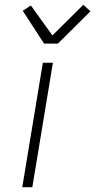

<svg xmlns="http://www.w3.org/2000/svg" viewBox="-20 -782 398 802"><path d="M73 0 159 -520H201L115 0ZM164 -600 75 -737 109 -759 199 -634 328 -762 358 -735 222 -600Z"/></svg>

Font: Iosevka Aile Extralight
Style: Italic
Weight: 200
Italic angle: -9°
Designer: Belleve Invis
Foundry: Belleve Invis
Version: Version 31.1.0; ttfautohint (v1.8.4)